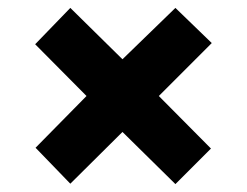

<svg xmlns="http://www.w3.org/2000/svg" viewBox="-20 -596 626 486"><path d="M424 -576 516 -487 382 -353 514 -220 424 -130 290 -262 158 -131 70 -222 199 -353 69 -484 158 -576 290 -446Z"/></svg>

Font: Noto Sans Khmer UI Black
Style: Regular
Weight: 900
Designer: Danh Hong and the Monotype Design Team
Foundry: Monotype Imaging Inc.
Version: Version 2.002; ttfautohint (v1.8.4.7-5d5b)